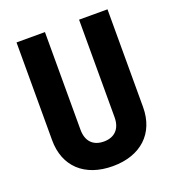

<svg xmlns="http://www.w3.org/2000/svg" viewBox="-134 -836 868 952"><g transform="rotate(-20 300.0 -360.0)"><path d="M300 10C448 10 540 -76 540 -214V-730H390V-215C390 -154 356 -120 300 -120C243 -120 210 -154 210 -215V-730H60V-214C60 -75 152 10 300 10Z"/></g></svg>

Font: JetBrains Mono ExtraBold
Style: Regular
Weight: 800
Monospace: yes
Designer: Philipp Nurullin, Konstantin Bulenkov
Foundry: JetBrains
Version: Version 2.305